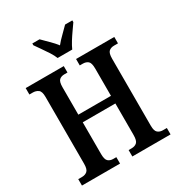

<svg xmlns="http://www.w3.org/2000/svg" viewBox="-215 -1078 1132 1218"><g transform="rotate(-30 351.0 -469.0)"><path d="M27 0V-47H55Q78 -47 93 -60Q108 -73 108 -113V-603Q108 -643 91.5 -655Q75 -667 52 -667H27V-714H306V-667H283Q260 -667 246 -654.5Q232 -642 232 -602V-401H471V-601Q471 -642 456.5 -654.5Q442 -667 418 -667H396V-714H676V-667H647Q624 -667 609.5 -654.5Q595 -642 595 -601V-110Q595 -72 610 -59.5Q625 -47 647 -47H676V0H396V-47H418Q442 -47 456.5 -60Q471 -73 471 -114V-345H232V-113Q232 -73 246 -60Q260 -47 283 -47H306V0ZM298 -778Q289 -801 272 -827.5Q255 -854 236.5 -880Q218 -906 205 -925V-938H258Q278 -917 305 -891Q332 -865 351 -840Q371 -865 398 -891Q425 -917 445 -938H498V-925Q485 -906 466.5 -880Q448 -854 431.5 -827.5Q415 -801 405 -778Z"/></g></svg>

Font: Noto Serif Condensed SemiBold
Style: Regular
Weight: 600
Width: 3
Designer: Monotype Design Team
Foundry: Monotype Imaging Inc.
Version: Version 2.013